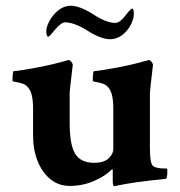

<svg xmlns="http://www.w3.org/2000/svg" viewBox="-20 -641 625 666"><path d="M377 4.9Q371.1 4.9 371.1 -12.7V-48.8Q371.1 -56.6 367.2 -52.7Q346.7 -31.2 307.1 -13.7Q267.6 3.9 221.7 3.9Q183.6 3.9 154.8 -19.5Q126 -43 110.4 -82.5Q94.7 -122.1 94.7 -169.9V-264.6Q94.7 -319.3 77.1 -337.9Q69.3 -347.7 56.2 -351.6Q43 -355.5 33.2 -356.9Q23.4 -358.4 23.4 -360.4Q23.4 -394.5 28.3 -394.5Q37.1 -394.5 61 -398.4Q85 -402.3 113.3 -407.7Q141.6 -413.1 167.5 -419.4Q193.4 -425.8 207 -429.7Q210 -430.7 212.4 -431.6Q214.8 -432.6 217.8 -432.6Q222.7 -432.6 227.5 -426.3Q232.4 -419.9 232.4 -416Q227.5 -373 224.6 -348.6Q221.7 -324.2 221.7 -318.4V-213.9Q221.7 -137.7 241.2 -106.9Q260.7 -76.2 306.6 -76.2Q339.8 -76.2 356.4 -91.3Q373 -106.4 373 -125V-264.6Q373 -319.3 355.5 -337.9Q347.7 -347.7 334.5 -351.6Q321.3 -355.5 311.5 -356.9Q301.8 -358.4 301.8 -360.4Q301.8 -394.5 306.6 -394.5Q315.4 -394.5 339.4 -398.4Q363.3 -402.3 391.6 -407.7Q419.9 -413.1 445.8 -419.4Q471.7 -425.8 485.4 -429.7L496.1 -432.6Q501 -432.6 505.9 -426.3Q510.7 -419.9 510.7 -416Q505.9 -373 502.9 -348.6Q500 -324.2 500 -319.3V-127.9Q500 -76.2 509.8 -66.4Q514.6 -61.5 525.4 -59.1Q536.1 -56.6 546.9 -56.6H556.6Q560.5 -55.7 560.5 -48.8Q560.5 -20.5 554.7 -20.5Q494.1 -14.6 453.6 -8.8Q413.1 -2.9 390.6 2ZM361.3 -504.9Q331.1 -504.9 284.2 -534.2Q237.3 -563.5 206.1 -563.5Q192.4 -563.5 171.9 -539.1Q151.4 -513.7 147.5 -513.7Q140.6 -513.7 140.6 -533.2Q140.6 -550.8 156.2 -576.2Q186.5 -621.1 225.6 -621.1Q255.9 -621.1 302.7 -591.8Q348.6 -561.5 379.9 -561.5Q395.5 -561.5 415 -586.9Q433.6 -611.3 438.5 -611.3Q444.3 -611.3 444.3 -591.8Q444.3 -573.2 429.7 -547.9Q401.4 -504.9 361.3 -504.9Z"/></svg>

Font: Crimson Text
Style: Bold
Weight: 700
Designer: Sebastian Kosch
Foundry: Sebastian Kosch
Version: Version 1.100